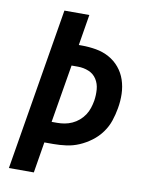

<svg xmlns="http://www.w3.org/2000/svg" viewBox="-83 -796 666 857"><g transform="rotate(10 250.0 -367.5)"><path d="M17 0 139 -735H252L229 -595H242Q275 -595 307 -589.5Q339 -584 366.5 -569Q394 -554 414 -530Q434 -506 444 -476Q454 -446 455 -413Q456 -380 450 -347Q445 -318 435.5 -289.5Q426 -261 407.5 -235.5Q389 -210 363.5 -191Q338 -172 310 -160Q282 -148 252.5 -144Q223 -140 194 -140H153L130 0ZM194 -236Q211 -236 228 -239Q245 -242 261.5 -249.5Q278 -257 292 -269Q306 -281 316 -296Q326 -311 331.5 -328Q337 -345 340 -362Q344 -388 342 -413.5Q340 -439 327 -459.5Q314 -480 291 -489.5Q268 -499 242 -499H213L169 -236Z"/></g></svg>

Font: Iosevka Curly Oblique
Style: Bold
Weight: 700
Italic angle: -9°
Monospace: yes
Designer: Belleve Invis
Foundry: Belleve Invis
Version: Version 11.1.0; ttfautohint (v1.8.3)